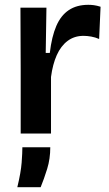

<svg xmlns="http://www.w3.org/2000/svg" viewBox="-20 -555 454 798"><path d="M66 0V-263L65 -523H173L170 -335H187Q195 -403 214 -447Q233 -491 266 -513Q299 -535 347 -535Q358 -535 370 -533.5Q382 -532 398 -527L392 -393Q376 -400 359 -403Q342 -406 327 -406Q289 -406 261 -385Q233 -364 216 -326Q199 -288 192 -235V0ZM52 223Q67 161 70 120.5Q73 80 73 57H189Q189 105 176 147Q163 189 149 223Z"/></svg>

Font: Bricolage Grotesque 28pt SemiBold
Style: Regular
Weight: 600
Version: Version 1.001;gftools[0.9.33.dev8+g029e19f]